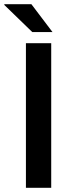

<svg xmlns="http://www.w3.org/2000/svg" viewBox="-31 -891 355 911"><path d="M218 -739H122L-11 -868L-10 -871H118ZM92 0V-686H212V0Z"/></svg>

Font: Archivo SemiExpanded Medium
Style: Regular
Weight: 500
Width: 6
Designer: Hector Gatti
Foundry: Omnibus-Type
Version: Version 2.001; ttfautohint (v1.8.3)